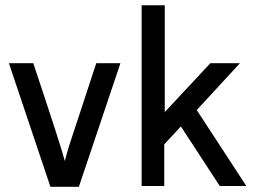

<svg xmlns="http://www.w3.org/2000/svg" viewBox="-20 -715 984 738"><path d="M14.2 -472.2H107.9Q216.8 -146 229 -96.2L244.1 -149.9L350.1 -472.2H442.9L283.2 2.9H173.8Z M524.4 0V-694.8H613.3V-284.2L788.6 -472.2H902.3L736.3 -292L926.8 0H824.7L675.3 -229L611.3 -160.2V0Z"/></svg>

Font: CMU Bright
Style: SemiBold
Weight: 600
Version: Version 0.7.0